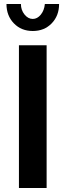

<svg xmlns="http://www.w3.org/2000/svg" viewBox="-20 -935 326 955"><path d="M203.1 -915H273.9Q273.9 -856.9 237.1 -818.8Q200.2 -780.8 143.1 -780.8Q85.9 -780.8 49.1 -818.8Q12.2 -856.9 12.2 -915H84Q84 -885.3 101.8 -863Q119.6 -840.8 143.1 -840.8Q165.5 -840.8 182.9 -862.1Q200.2 -883.3 203.1 -915ZM74.2 0V-710H211.9V0Z"/></svg>

Font: Rawline
Style: Bold
Weight: 700
Designer: Matt McInerney, Pablo Impallari, Rodrigo Fuenzalida
Foundry: Matt McInerney, Pablo Impallari, Rodrigo Fuenzalida
Version: Version 4.020;PS 004.020;hotconv 1.0.88;makeotf.lib2.5.64775